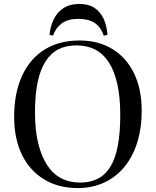

<svg xmlns="http://www.w3.org/2000/svg" viewBox="-20 -943 793 977"><path d="M375 14Q277 14 204 -30.5Q131 -75 91.5 -156Q52 -237 52 -348Q52 -469 92 -556.5Q132 -644 206.5 -690.5Q281 -737 384 -737Q481 -737 552 -693.5Q623 -650 662 -570Q701 -490 701 -380Q701 -290 678 -217Q655 -144 612 -92.5Q569 -41 509 -13.5Q449 14 375 14ZM388 -14Q440 -14 478.5 -34Q517 -54 542 -95Q567 -136 579.5 -201.5Q592 -267 592 -358Q592 -448 577 -515Q562 -582 534 -625.5Q506 -669 464.5 -690.5Q423 -712 369 -712Q317 -712 278 -692.5Q239 -673 212 -631Q185 -589 171.5 -524.5Q158 -460 158 -371Q158 -282 174 -215.5Q190 -149 219.5 -103.5Q249 -58 291.5 -36Q334 -14 388 -14ZM383 -923Q430 -923 460 -903.5Q490 -884 506.5 -849Q523 -814 527 -766L508 -761Q493 -806 461.5 -826.5Q430 -847 378 -847Q326 -847 294.5 -824Q263 -801 250 -762L232 -765Q236 -809 253.5 -845Q271 -881 303.5 -902Q336 -923 383 -923Z"/></svg>

Font: Literata 60pt
Style: Regular
Weight: 400
Designer: Latin by Veronika Burian and Jose Scaglione. Greek by Irene Vlachou. Cyrillic by Vera Evstafieva.
Foundry: TypeTogether
Version: Version 3.002